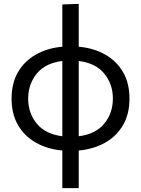

<svg xmlns="http://www.w3.org/2000/svg" viewBox="-20 -771 729 995"><path d="M303 204V9Q226 2 166.5 -31.5Q107 -65 73.5 -122.5Q40 -180 40 -260Q40 -340 73.5 -397.5Q107 -455 166.5 -488.5Q226 -522 303 -529V-748L388 -751V-529Q465 -522 524.5 -488.5Q584 -455 617.5 -397.5Q651 -340 651 -260Q651 -180 617.5 -122.5Q584 -65 524.5 -31.5Q465 2 388 9V204ZM126 -260Q126 -185 170.5 -130.5Q215 -76 303 -65V-455Q215 -444 170.5 -389.5Q126 -335 126 -260ZM565 -260Q565 -335 520.5 -389.5Q476 -444 388 -455V-65Q476 -76 520.5 -130.5Q565 -185 565 -260Z"/></svg>

Font: Murecho
Style: Regular
Weight: 400
Designer: Neil Summerour
Foundry: Positype
Version: Version 1.010; ttfautohint (v1.8.3)